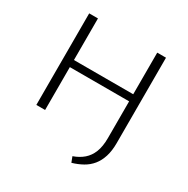

<svg xmlns="http://www.w3.org/2000/svg" viewBox="-190 -825 1169 1195"><g transform="rotate(30 395.0 -227.5)"><path d="M112 0V-658H175V0ZM133 -308V-359H644V-308ZM601 -44V-658H664V-44Q664 11 651 52.5Q638 94 614 123.5Q590 153 556 172Q522 191 481 203L466 164Q509 149 539 123Q569 97 585 56.5Q601 16 601 -44Z"/></g></svg>

Font: Ysabeau Office Light
Style: Regular
Weight: 300
Designer: Christian Thalmann (Catharsis Fonts)
Version: Version 2.001;gftools[0.9.30]; featfreeze: tnum,lnum,ss02